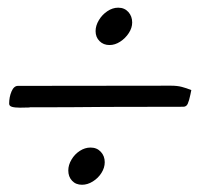

<svg xmlns="http://www.w3.org/2000/svg" viewBox="-20 -562 530 512"><path d="M272 -441.9Q286.6 -441.9 300.5 -450.9Q314.5 -460 323.5 -473.9Q332.5 -487.8 332.5 -502Q332.5 -518.6 322.3 -530Q312 -541.5 295.4 -541.5H294.9Q280.3 -541.5 266.4 -532.2Q252.4 -522.9 243.7 -508.3Q234.9 -493.7 234.9 -479Q234.9 -462.9 245.4 -452.4Q255.9 -441.9 272 -441.9ZM487.8 -310.1Q488.3 -314 490.2 -321.8Q477.1 -327.1 464.8 -330.3Q452.6 -333.5 436 -333.5L27.8 -333Q17.1 -333 10.7 -318.1Q4.4 -303.2 4.4 -285.6Q4.4 -279.3 12 -277.1Q19.5 -274.9 33.2 -274.9L59.1 -275.4V-275.9Q111.3 -275.9 162.8 -276.1Q214.4 -276.4 265.1 -276.9L468.8 -277.3Q477.1 -277.3 480.7 -285.4Q484.4 -293.5 487.8 -310.1ZM198.7 -69.3Q213.4 -69.3 227.5 -78.1Q241.7 -86.9 250.5 -100.8Q259.3 -114.7 259.3 -129.4Q259.3 -146 248.8 -157.2Q238.3 -168.5 221.7 -168.5H221.2Q206.5 -168.5 192.9 -159.7Q179.2 -150.9 170.7 -136.5Q162.1 -122.1 162.1 -107.4Q162.1 -90.8 172.1 -80.1Q182.1 -69.3 198.7 -69.3Z"/></svg>

Font: Radley
Style: Italic
Weight: 400
Italic angle: -12°
Designer: Vernon Adams
Foundry: Vernon Adams
Version: Version 1.003; ttfautohint (v1.6)